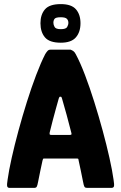

<svg xmlns="http://www.w3.org/2000/svg" viewBox="-20 -915 589 935"><path d="M27 0Q17 0 15 -8Q13 -16 17 -40Q23 -84 37 -146.5Q51 -209 70 -279Q89 -349 111 -419Q133 -489 156 -549.5Q179 -610 200 -651Q206 -661 211.5 -667Q217 -673 225 -673H324Q332 -670 338 -665.5Q344 -661 349 -651Q371 -610 394 -549.5Q417 -489 439 -419Q461 -349 480 -279Q499 -209 513 -146.5Q527 -84 533 -40Q537 -16 535 -8Q533 0 522 0H404Q395 0 391.5 -5Q388 -10 384 -32Q380 -54 373.5 -84Q367 -114 363 -133Q362 -141 360.5 -142Q359 -143 352 -143H198Q191 -143 190 -142Q189 -141 187 -133Q183 -114 176.5 -84Q170 -54 166 -32Q162 -10 158.5 -5Q155 0 146 0ZM230 -258H320Q327 -258 328 -260.5Q329 -263 327 -270Q317 -310 304.5 -355.5Q292 -401 282 -435Q280 -444 276 -444H272Q269 -444 266 -435Q260 -413 252 -385Q244 -357 236.5 -327.5Q229 -298 222 -270Q221 -263 222 -260.5Q223 -258 230 -258ZM372 -802Q372 -759 349.5 -733Q327 -707 276 -707Q221 -707 199 -733Q177 -759 177 -802Q177 -844 199 -869.5Q221 -895 276 -895Q328 -895 350 -869.5Q372 -844 372 -802ZM313 -804Q313 -816 305.5 -823.5Q298 -831 276 -831Q252 -831 246 -823.5Q240 -816 240 -804Q240 -794 246 -783.5Q252 -773 276 -773Q301 -773 307 -783.5Q313 -794 313 -804Z"/></svg>

Font: Glory Thin ExtraBold
Style: Regular
Weight: 800
Version: Version 1.011